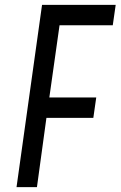

<svg xmlns="http://www.w3.org/2000/svg" viewBox="-20 -770 496 790"><path d="M48 0H132L171 -285H364L376 -369H183L225 -666H444L456 -750H153Z"/></svg>

Font: Mohave
Style: Italic
Weight: 400
Italic angle: -8°
Designer: Gumpita Rahayu
Foundry: Tokotype
Version: Version 2.002;PS 002.002;hotconv 1.0.88;makeotf.lib2.5.64775